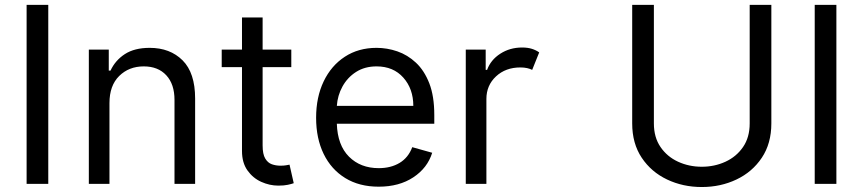

<svg xmlns="http://www.w3.org/2000/svg" viewBox="-20 -747 3506 780"><path d="M176.1 -727.3V0H88.1V-727.3Z M424.7 -328.1V0H340.9V-545.5H421.9V-460.2H429Q448.2 -501.8 487.2 -527.2Q526.3 -552.6 588.1 -552.6Q670.8 -552.6 721.8 -501.8Q772.7 -451 772.7 -346.6V0H688.9V-340.9Q688.9 -405.2 655.5 -441.2Q622.2 -477.3 563.9 -477.3Q503.9 -477.3 464.3 -438.4Q424.7 -399.5 424.7 -328.1Z M1163.4 -545.5V-474.4H1046.9V-156.2Q1046.9 -120.7 1057.4 -103.2Q1067.8 -85.6 1084.3 -79.7Q1100.9 -73.9 1119.3 -73.9Q1133.2 -73.9 1142 -75.5Q1150.9 -77.1 1156.2 -78.1L1173.3 -2.8Q1164.8 0.4 1149.5 3.7Q1134.2 7.1 1110.8 7.1Q1075.3 7.1 1041.4 -8.2Q1007.5 -23.4 985.3 -54.7Q963.1 -85.9 963.1 -133.5V-474.4H880.7V-545.5H963.1V-676.1H1046.9V-545.5Z M1518.5 11.4Q1439.6 11.4 1382.6 -23.6Q1325.6 -58.6 1294.9 -121.6Q1264.2 -184.7 1264.2 -268.5Q1264.2 -352.3 1294.9 -416.4Q1325.6 -480.5 1380.9 -516.5Q1436.1 -552.6 1509.9 -552.6Q1552.6 -552.6 1594.1 -538.4Q1635.7 -524.1 1669.7 -492.4Q1703.8 -460.6 1724.1 -408.4Q1744.3 -356.2 1744.3 -279.8V-244.3H1348.4Q1351.2 -157 1397.9 -110.4Q1444.6 -63.9 1518.5 -63.9Q1567.8 -63.9 1603.3 -85.2Q1638.8 -106.5 1654.8 -149.1L1735.8 -126.4Q1716.6 -64.6 1659.1 -26.6Q1601.6 11.4 1518.5 11.4ZM1348.4 -316.8H1659.1Q1659.1 -386 1618.6 -431.6Q1578.1 -477.3 1509.9 -477.3Q1462 -477.3 1426.8 -454.9Q1391.7 -432.5 1371.4 -395.8Q1351.2 -359 1348.4 -316.8Z M1872.2 0V-545.5H1953.1V-463.1H1958.8Q1973.4 -503.6 2012.4 -528.8Q2051.5 -554 2100.9 -554Q2123.6 -554 2140.6 -548.7Q2157.7 -543.3 2170.5 -534.1L2142 -463.1Q2133.2 -467.7 2121.3 -470.3Q2109.4 -473 2093.8 -473Q2034.1 -473 1995 -436.6Q1956 -400.2 1956 -345.2V0Z M3025.6 -727.3H3113.6V-245.7Q3113.6 -164.1 3074.9 -106.2Q3036.2 -48.3 2971.9 -17.8Q2907.7 12.8 2831 12.8Q2754.3 12.8 2690 -17.8Q2625.7 -48.3 2587 -106.2Q2548.3 -164.1 2548.3 -245.7V-727.3H2636.4V-245.7Q2636.4 -188.9 2663.4 -149.7Q2690.3 -110.4 2734.7 -90Q2779.1 -69.6 2831 -69.6Q2882.8 -69.6 2927.2 -90Q2971.6 -110.4 2998.6 -149.7Q3025.6 -188.9 3025.6 -245.7Z M3377.8 -727.3V0H3289.8V-727.3Z"/></svg>

Font: Inter UI
Style: Regular
Weight: 400
Designer: Rasmus Andersson
Foundry: rsms
Version: 3.2;8d6f07862